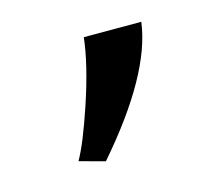

<svg xmlns="http://www.w3.org/2000/svg" viewBox="-47 -174 347 312"><g transform="rotate(-15 127.0 -18.0)"><path d="M54.7 72.3 97.7 84Q201.2 -35.2 211.9 -120.1H115.2Q110.4 -76.2 88.9 -11.7Q69.3 46.9 54.7 72.3Z"/></g></svg>

Font: Puritan
Style: Italic
Weight: 400
Version: 2.0a